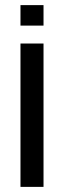

<svg xmlns="http://www.w3.org/2000/svg" viewBox="-20 -730 250 750"><path d="M60 0V-560H150V0ZM60 -630V-710H150V-630Z"/></svg>

Font: Tektur
Style: Regular
Weight: 400
Designer: Adam Jagosz
Foundry: Adam Jagosz
Version: Version 1.005;gftools[0.9.30]